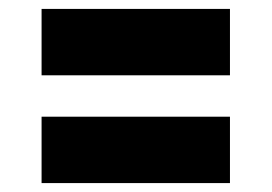

<svg xmlns="http://www.w3.org/2000/svg" viewBox="-20 -571 616 435"><path d="M74.2 -550.8H501V-400.4H74.2ZM74.2 -306.6H501V-156.2H74.2Z"/></svg>

Font: Pretendard GOV Black
Style: Regular
Weight: 900
Designer: Base glyphs from Inter by Rasmus Andersson; Hangeul glyphs from Noto Sans CJK(Source Han Sans) by Jang Soo-young and Kan
Foundry: Kil Hyung-jin
Version: Version 1.309